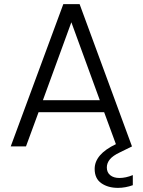

<svg xmlns="http://www.w3.org/2000/svg" viewBox="-20 -710 692 931"><path d="M624 139V188Q588 201 552 201Q504 201 471.5 178.5Q439 156 439 109Q439 38 542 -11L485 -166H167L106 0H32L287 -690H366L620 0L561 29Q527 45 512.5 63Q498 81 498 102Q498 126 514.5 139.5Q531 153 559 153Q590 153 624 139ZM464 -224 326 -602 188 -224Z"/></svg>

Font: Poppins-tnum Light
Style: Regular
Weight: 300
Designer: Ninad Kale (Devanagari), Jonny Pinhorn (Latin)
Foundry: Indian Type Foundry
Version: Version 4.004